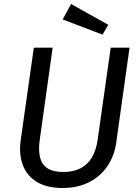

<svg xmlns="http://www.w3.org/2000/svg" viewBox="-20 -927 696 959"><path d="M533 -689H627L561 -218Q552 -150 517 -98Q482 -46 425 -17Q368 12 292 12Q214 12 164 -18.5Q114 -49 94 -102.5Q74 -156 83 -224L149 -689H243L178 -225Q171 -172 181 -137Q191 -102 219.5 -85Q248 -68 296 -68Q347 -68 382.5 -86.5Q418 -105 439.5 -141.5Q461 -178 468 -231ZM293 -830 335 -907 521 -803 492 -754Z"/></svg>

Font: Fira Sans Variable
Style: Italic
Weight: 397
Italic angle: -8°
Designer: Carrois Corporate & Edenspiekermann AG
Foundry: Carrois Corporate GbR & Edenspiekermann AG
Version: Version 4.202